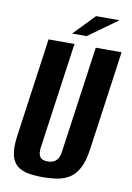

<svg xmlns="http://www.w3.org/2000/svg" viewBox="-84 -782 584 847"><g transform="rotate(10 207.5 -358.0)"><path d="M167.5 12Q131.7 12 102.6 6.8Q73.5 1.6 53.6 -14.1Q33.7 -29.8 26 -61.5Q18.4 -93.1 25.7 -146.8L88 -591H204L137 -114.4Q134.4 -92.5 139.1 -80.5Q143.7 -68.4 154.1 -64.1Q164.4 -59.9 177 -59.9Q190 -59.9 201.3 -64.1Q212.6 -68.4 221.2 -80.5Q229.8 -92.5 232.4 -114.4L299.4 -591H415.1L352.9 -147.5Q345.5 -93.8 329.2 -61.8Q312.8 -29.8 288.7 -14.1Q264.6 1.6 234 6.8Q203.4 12 167.5 12ZM185.7 -634.4 276.7 -728.5H381.6L250.7 -634.4Z"/></g></svg>

Font: Alumni Sans SC Thin
Style: Italic
Weight: 100
Italic angle: -8°
Designer: Robert E. Leuschke
Foundry: Robert E. Leuschke
Version: Version 1.016